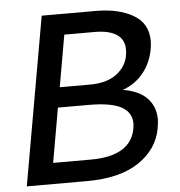

<svg xmlns="http://www.w3.org/2000/svg" viewBox="-51 -753 753 801"><g transform="rotate(-5 325.5 -352.0)"><path d="M29 0H280Q420 0 499.5 -54Q579 -108 594 -194Q598 -220 598 -231Q598 -284 564.5 -319.5Q531 -355 463 -366Q516 -385 550 -427Q584 -469 594 -527Q597 -545 597 -560Q597 -633 536 -668.5Q475 -704 380 -704H153ZM240 -617H367Q427 -617 459 -596Q491 -575 491 -532Q491 -475 448.5 -437.5Q406 -400 328 -400H202ZM187 -316H316Q410 -316 452.5 -292.5Q495 -269 495 -223Q495 -216 493 -202Q473 -88 304 -88H147Z"/></g></svg>

Font: Geom
Style: Italic
Weight: 400
Italic angle: -10°
Version: Version 1.102